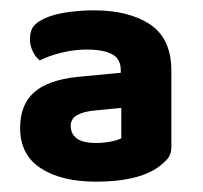

<svg xmlns="http://www.w3.org/2000/svg" viewBox="-20 -642 394 372"><path d="M166 -365Q180 -365 193.5 -367.5Q207 -370 215 -374V-433L164 -428Q142 -426 129.5 -419Q117 -412 117 -398Q117 -383 128.5 -374Q140 -365 166 -365ZM161 -622Q230 -622 271 -594.5Q312 -567 312 -505V-357Q312 -342 303 -332.5Q294 -323 282 -315Q242 -290 166 -290Q99 -290 59 -316Q19 -342 19 -394Q19 -439 46 -463Q73 -487 130 -493L214 -501V-506Q214 -528 197 -537Q180 -546 148 -546Q124 -546 99.5 -540Q75 -534 57 -525Q49 -531 43.5 -542.5Q38 -554 38 -566Q38 -582 45 -591Q52 -600 68 -607Q86 -615 112 -618.5Q138 -622 161 -622Z"/></svg>

Font: Baloo Bhai 2
Style: Bold
Weight: 700
Designer: Supriya Tembe, Noopur Datye and Ek Type
Foundry: Ek Type
Version: Version 1.640;PS 1.000;hotconv 16.6.51;makeotf.lib2.5.65220;